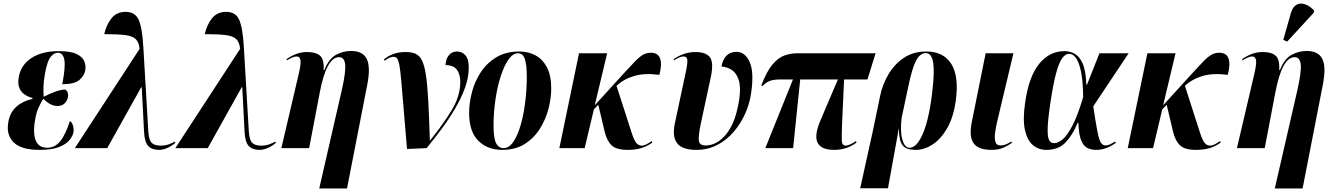

<svg xmlns="http://www.w3.org/2000/svg" viewBox="-20 -837 7522 1085"><path d="M202 10Q100 10 57 -32.5Q14 -75 27 -147Q36 -201 72 -233.5Q108 -266 163 -278L164 -283Q69 -309 86 -401Q98 -470 157.5 -509Q217 -548 312 -548Q380 -548 413.5 -531.5Q447 -515 456.5 -490Q466 -465 462 -441Q457 -410 429 -385.5Q401 -361 332 -361Q351 -460 343.5 -499.5Q336 -539 307 -539Q285 -539 266 -515.5Q247 -492 234 -420Q226 -374 225.5 -343.5Q225 -313 227 -290Q257 -306 291 -318.5Q325 -331 350 -331Q369 -316 364 -288Q360 -267 345 -252.5Q330 -238 304 -238Q265 -238 225 -279Q212 -260 198 -229Q184 -198 178 -157Q170 -114 173.5 -78.5Q177 -43 194.5 -22.5Q212 -2 247 -2Q290 -2 320 -38.5Q350 -75 375 -153Q387 -146 392.5 -127.5Q398 -109 395 -88Q391 -69 373 -46Q355 -23 314.5 -6.5Q274 10 202 10Z M403 0 769 -561Q765 -599 746.5 -616.5Q728 -634 686 -639Q644 -644 569 -644Q581 -697 610 -733.5Q639 -770 690 -770Q744 -770 764 -724.5Q784 -679 790 -571L818 -96Q821 -46 837 -30Q853 -14 887 -14Q914 -14 934 -21.5Q954 -29 968 -37L971 -30Q952 -13 927 -1.5Q902 10 879 10Q838 10 817.5 -12Q797 -34 794 -93L781 -344H778L586 0Z M971 0 1337 -561Q1333 -599 1314.5 -616.5Q1296 -634 1254 -639Q1212 -644 1137 -644Q1149 -697 1178 -733.5Q1207 -770 1258 -770Q1312 -770 1332 -724.5Q1352 -679 1358 -571L1386 -96Q1389 -46 1405 -30Q1421 -14 1455 -14Q1482 -14 1502 -21.5Q1522 -29 1536 -37L1539 -30Q1520 -13 1495 -1.5Q1470 10 1447 10Q1406 10 1385.5 -12Q1365 -34 1362 -93L1349 -344H1346L1154 0Z M1784 228 1912 -330Q1935 -432 1930.5 -473Q1926 -514 1896 -514Q1824 -514 1786 -309L1727 0H1570L1666 -410Q1682 -476 1678 -497Q1674 -518 1656 -518Q1647 -518 1634 -513Q1621 -508 1601 -496L1599 -503Q1627 -522 1655 -532.5Q1683 -543 1716 -543Q1764 -543 1788 -523Q1812 -503 1809 -441H1813Q1838 -505 1878.5 -527Q1919 -549 1964 -549Q2031 -549 2053 -503Q2075 -457 2055 -356L1941 228Z M2280 5Q2268 -139 2260 -234Q2252 -329 2247 -386Q2242 -443 2236.5 -471Q2231 -499 2223.5 -507.5Q2216 -516 2204 -516Q2195 -516 2183 -511.5Q2171 -507 2154 -494L2149 -501Q2173 -521 2203 -532Q2233 -543 2271 -543Q2304 -543 2326.5 -534Q2349 -525 2363.5 -497.5Q2378 -470 2386.5 -415.5Q2395 -361 2400 -270.5Q2405 -180 2409 -45H2412Q2486 -137 2533.5 -216Q2581 -295 2581 -374Q2581 -418 2561.5 -443.5Q2542 -469 2498 -469Q2498 -500 2515 -523Q2532 -546 2563 -546Q2591 -546 2610 -524.5Q2629 -503 2629 -457Q2629 -399 2607 -339Q2585 -279 2549.5 -219.5Q2514 -160 2472.5 -104.5Q2431 -49 2391 0Z M2819 10Q2734 10 2682.5 -42Q2631 -94 2631 -199Q2631 -255 2647 -316Q2663 -377 2697 -429Q2731 -481 2785 -513.5Q2839 -546 2916 -546Q2965 -546 3005.5 -524.5Q3046 -503 3070.5 -457Q3095 -411 3095 -337Q3095 -283 3079.5 -222.5Q3064 -162 3030.5 -109Q2997 -56 2944.5 -23Q2892 10 2819 10ZM2826 0Q2857 0 2881.5 -36.5Q2906 -73 2923 -133Q2940 -193 2948.5 -264Q2957 -335 2957 -403Q2957 -470 2946 -503Q2935 -536 2907 -536Q2878 -536 2853 -500Q2828 -464 2809 -404.5Q2790 -345 2779.5 -272.5Q2769 -200 2769 -128Q2769 -57 2783 -28.5Q2797 0 2826 0Z M3141 0 3252 -536H3411L3341 -242L3502 -419Q3540 -460 3565.5 -487Q3591 -514 3612 -526.5Q3633 -539 3658 -539Q3699 -539 3710.5 -506Q3722 -473 3706 -414Q3624 -425 3565 -408Q3506 -391 3464 -352L3550 -85Q3563 -45 3575.5 -29.5Q3588 -14 3607 -14Q3618 -14 3632 -21Q3646 -28 3663 -40L3666 -31Q3635 -9 3602 0.5Q3569 10 3527 10Q3462 10 3435 -17Q3408 -44 3396 -97L3361 -245L3336 -219L3284 0Z M3915 10Q3836 10 3807 -27Q3778 -64 3793 -137L3857 -437Q3867 -487 3863.5 -502.5Q3860 -518 3843 -518Q3822 -518 3789 -496L3787 -503Q3815 -522 3845.5 -532.5Q3876 -543 3910 -543Q3967 -543 3990.5 -515Q4014 -487 3998 -407L3941 -142Q3925 -66 3929.5 -40.5Q3934 -15 3967 -15Q4033 -15 4086 -81.5Q4139 -148 4158 -280Q4167 -346 4154.5 -385Q4142 -424 4115.5 -441.5Q4089 -459 4057 -461Q4064 -501 4085.5 -522.5Q4107 -544 4142 -544Q4189 -544 4215.5 -488.5Q4242 -433 4225 -313Q4217 -254 4192 -197Q4167 -140 4127 -93Q4087 -46 4033.5 -18Q3980 10 3915 10Z M4305 0 4461 -388H4390Q4353 -388 4331 -380Q4309 -372 4289 -351L4282 -354Q4312 -433 4345 -472Q4378 -511 4413 -523.5Q4448 -536 4486 -536H4928L4882 -388H4750L4739 -148Q4736 -72 4737 -43Q4738 -14 4760 -14Q4769 -14 4786.5 -22Q4804 -30 4817 -40L4820 -31Q4788 -8 4757 1Q4726 10 4694 10Q4620 10 4600 -31Q4580 -72 4617 -158L4715 -388H4502L4462 0Z M4841 227 4911 -90 4953 -292Q4966 -358 5000 -416Q5034 -474 5087.5 -510Q5141 -546 5214 -546Q5312 -546 5356 -475.5Q5400 -405 5381 -268Q5368 -174 5332.5 -112.5Q5297 -51 5250 -20.5Q5203 10 5155 10Q5124 10 5102.5 1Q5081 -8 5070.5 -34Q5060 -60 5060 -110H5059L4998 227ZM5119 -2Q5147 -2 5171 -36.5Q5195 -71 5213 -131.5Q5231 -192 5242 -270Q5256 -370 5256.5 -428.5Q5257 -487 5245.5 -512Q5234 -537 5212 -537Q5179 -537 5156.5 -494Q5134 -451 5112 -344L5075 -170Q5066 -93 5079.5 -47.5Q5093 -2 5119 -2Z M5584 10Q5508 10 5481.5 -28Q5455 -66 5472 -149L5550 -536H5707L5615 -150Q5608 -120 5603.5 -88.5Q5599 -57 5605 -36Q5611 -15 5635 -15Q5651 -15 5664.5 -21Q5678 -27 5695 -37L5699 -30Q5681 -17 5652.5 -3.5Q5624 10 5584 10Z M5893 10Q5849 10 5817 -17Q5785 -44 5772 -102.5Q5759 -161 5773 -257Q5794 -405 5852.5 -476.5Q5911 -548 5995 -548Q6025 -548 6052 -534Q6079 -520 6097.5 -479.5Q6116 -439 6119 -359H6123L6193 -536H6358L6158 -236Q6172 -144 6181 -96.5Q6190 -49 6200.5 -32Q6211 -15 6227 -15Q6240 -15 6253.5 -21.5Q6267 -28 6282 -37L6286 -30Q6260 -11 6232 -0.5Q6204 10 6174 10Q6144 10 6122.5 -2Q6101 -14 6088.5 -47Q6076 -80 6074 -143H6070Q6041 -73 6001 -31.5Q5961 10 5893 10ZM5937 -28Q5959 -28 5985 -49.5Q6011 -71 6040.5 -127.5Q6070 -184 6101 -288Q6100 -378 6089 -431.5Q6078 -485 6060.5 -509Q6043 -533 6022 -533Q6000 -533 5982 -507.5Q5964 -482 5948 -423Q5932 -364 5917 -264Q5902 -165 5900.5 -114Q5899 -63 5908.5 -45.5Q5918 -28 5937 -28Z M6353 0 6464 -536H6623L6553 -242L6714 -419Q6752 -460 6777.5 -487Q6803 -514 6824 -526.5Q6845 -539 6870 -539Q6911 -539 6922.5 -506Q6934 -473 6918 -414Q6836 -425 6777 -408Q6718 -391 6676 -352L6762 -85Q6775 -45 6787.5 -29.5Q6800 -14 6819 -14Q6830 -14 6844 -21Q6858 -28 6875 -40L6878 -31Q6847 -9 6814 0.5Q6781 10 6739 10Q6674 10 6647 -17Q6620 -44 6608 -97L6573 -245L6548 -219L6496 0Z M7184 228 7312 -330Q7335 -432 7330.5 -473Q7326 -514 7296 -514Q7224 -514 7186 -309L7127 0H6970L7066 -410Q7082 -476 7078 -497Q7074 -518 7056 -518Q7047 -518 7034 -513Q7021 -508 7001 -496L6999 -503Q7027 -522 7055 -532.5Q7083 -543 7116 -543Q7164 -543 7188 -523Q7212 -503 7209 -441H7213Q7238 -505 7278.5 -527Q7319 -549 7364 -549Q7431 -549 7453 -503Q7475 -457 7455 -356L7341 228ZM7254 -602 7232 -612 7275 -764Q7286 -800 7308.5 -811Q7331 -822 7357.5 -812Q7384 -802 7406 -777L7404 -765Z"/></svg>

Font: Noto Serif Display ExtraCondensed ExtraBold
Style: Italic
Weight: 800
Width: 2
Italic angle: -12°
Designer: Monotype Design Team
Foundry: Monotype Imaging Inc.
Version: Version 2.009